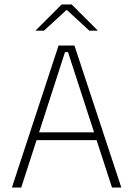

<svg xmlns="http://www.w3.org/2000/svg" viewBox="-20 -844 600 864"><path d="M33.5 0 243.5 -639H315L526 0H484L286 -609.5H272.5L75.5 0ZM133 -213.5V-248.5H426V-213.5ZM257.5 -824H302.5L419.5 -707V-706H382L281.5 -798.5H278.5L178 -706H140.5V-707Z"/></svg>

Font: Anek Latin ExtraLight
Style: Regular
Weight: 250
Designer: Yesha Goshar
Foundry: Ek Type
Version: Version 1.003